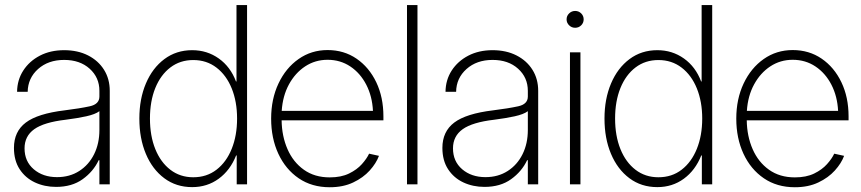

<svg xmlns="http://www.w3.org/2000/svg" viewBox="-20 -748 3494 779"><path d="M207.5 10.3Q160.6 10.3 121.8 -7.8Q83 -25.9 59.8 -61.3Q36.6 -96.7 36.6 -147.9Q36.6 -214.4 84.7 -250.7Q132.8 -287.1 242.2 -300.3Q304.7 -308.1 344 -316.7Q383.3 -325.2 383.3 -356.4V-379.4Q383.3 -433.6 343.8 -469.2Q304.2 -504.9 240.2 -504.9Q175.8 -504.9 134.5 -468Q93.3 -431.2 92.3 -375.5H49.3Q49.8 -423.8 74.5 -461.9Q99.1 -500 141.8 -522.2Q184.6 -544.4 240.2 -544.4Q295.4 -544.4 337.2 -523.2Q378.9 -502 402.1 -464.8Q425.3 -427.7 425.3 -379.4V0H383.3V-98.1H380.4Q358.9 -52.2 315.4 -21Q272 10.3 207.5 10.3ZM211.4 -29.3Q262.7 -29.3 301.5 -54.2Q340.3 -79.1 361.8 -122.3Q383.3 -165.5 383.3 -220.7V-296.9Q366.7 -284.2 329.8 -276.1Q293 -268.1 246.6 -262.2Q158.7 -252 119.1 -223.9Q79.6 -195.8 79.6 -146Q79.6 -93.3 116.9 -61.3Q154.3 -29.3 211.4 -29.3Z M759.8 11.2Q694.8 11.2 646.5 -24.9Q598.1 -61 571.8 -123.8Q545.4 -186.5 545.4 -267.1Q545.4 -346.7 572 -409.4Q598.6 -472.2 647 -508.3Q695.3 -544.4 759.8 -544.4Q820.3 -544.4 867.7 -510.7Q915 -477.1 937.5 -417.5H939.5V-727.5H982.4V0H940.4V-117.2H938Q914.1 -57.1 867.4 -22.9Q820.8 11.2 759.8 11.2ZM764.2 -28.8Q818.8 -28.8 858.6 -59.6Q898.4 -90.3 920.2 -144.3Q941.9 -198.2 941.9 -267.1Q941.9 -335.4 920.2 -389.2Q898.4 -442.9 858.4 -473.6Q818.4 -504.4 764.2 -504.4Q710.9 -504.4 671.4 -474.4Q631.8 -444.3 610.1 -390.9Q588.4 -337.4 588.4 -267.1Q588.4 -196.8 610.1 -143.1Q631.8 -89.4 671.4 -59.1Q710.9 -28.8 764.2 -28.8Z M1317.9 11.7Q1245.1 11.7 1191.9 -24.7Q1138.7 -61 1109.4 -124Q1080.1 -187 1080.1 -266.6Q1080.1 -346.2 1109.9 -409.2Q1139.6 -472.2 1191.4 -508.5Q1243.2 -544.9 1309.1 -544.9Q1375.5 -544.9 1426.5 -510Q1477.5 -475.1 1506.6 -414.3Q1535.6 -353.5 1535.6 -275.9V-259.8H1122.6Q1123.5 -195.3 1146.5 -142.8Q1169.4 -90.3 1212.9 -59.3Q1256.3 -28.3 1317.9 -28.3Q1363.8 -28.3 1396 -43.9Q1428.2 -59.6 1448.2 -82Q1468.3 -104.5 1477.5 -124.5L1517.6 -115.7Q1506.3 -85.4 1480 -56.2Q1453.6 -26.9 1412.8 -7.6Q1372.1 11.7 1317.9 11.7ZM1123 -298.3H1493.2Q1490.2 -357.4 1466.1 -404.3Q1441.9 -451.2 1401.4 -478.3Q1360.8 -505.4 1309.1 -505.4Q1258.8 -505.4 1218.3 -478.8Q1177.7 -452.1 1152.3 -405.5Q1127 -358.9 1123 -298.3Z M1673.8 -727.5V0H1631.3V-727.5Z M1945.8 10.3Q1898.9 10.3 1860.1 -7.8Q1821.3 -25.9 1798.1 -61.3Q1774.9 -96.7 1774.9 -147.9Q1774.9 -214.4 1823 -250.7Q1871.1 -287.1 1980.5 -300.3Q2043 -308.1 2082.3 -316.7Q2121.6 -325.2 2121.6 -356.4V-379.4Q2121.6 -433.6 2082 -469.2Q2042.5 -504.9 1978.5 -504.9Q1914.1 -504.9 1872.8 -468Q1831.5 -431.2 1830.6 -375.5H1787.6Q1788.1 -423.8 1812.7 -461.9Q1837.4 -500 1880.1 -522.2Q1922.9 -544.4 1978.5 -544.4Q2033.7 -544.4 2075.4 -523.2Q2117.2 -502 2140.4 -464.8Q2163.6 -427.7 2163.6 -379.4V0H2121.6V-98.1H2118.7Q2097.2 -52.2 2053.7 -21Q2010.3 10.3 1945.8 10.3ZM1949.7 -29.3Q2001 -29.3 2039.8 -54.2Q2078.6 -79.1 2100.1 -122.3Q2121.6 -165.5 2121.6 -220.7V-296.9Q2105 -284.2 2068.1 -276.1Q2031.2 -268.1 1984.9 -262.2Q1897 -252 1857.4 -223.9Q1817.9 -195.8 1817.9 -146Q1817.9 -93.3 1855.2 -61.3Q1892.6 -29.3 1949.7 -29.3Z M2292.5 0V-535.6H2335V0ZM2313.5 -635.3Q2299.3 -635.3 2289.1 -645.3Q2278.8 -655.3 2278.8 -669.4Q2278.8 -683.6 2289.1 -693.6Q2299.3 -703.6 2313.5 -703.6Q2328.1 -703.6 2338.1 -693.6Q2348.1 -683.6 2348.1 -669.4Q2348.1 -655.3 2338.1 -645.3Q2328.1 -635.3 2313.5 -635.3Z M2647 11.2Q2582 11.2 2533.7 -24.9Q2485.4 -61 2459 -123.8Q2432.6 -186.5 2432.6 -267.1Q2432.6 -346.7 2459.2 -409.4Q2485.8 -472.2 2534.2 -508.3Q2582.5 -544.4 2647 -544.4Q2707.5 -544.4 2754.9 -510.7Q2802.2 -477.1 2824.7 -417.5H2826.7V-727.5H2869.6V0H2827.6V-117.2H2825.2Q2801.3 -57.1 2754.6 -22.9Q2708 11.2 2647 11.2ZM2651.4 -28.8Q2706.1 -28.8 2745.8 -59.6Q2785.6 -90.3 2807.4 -144.3Q2829.1 -198.2 2829.1 -267.1Q2829.1 -335.4 2807.4 -389.2Q2785.6 -442.9 2745.6 -473.6Q2705.6 -504.4 2651.4 -504.4Q2598.1 -504.4 2558.6 -474.4Q2519 -444.3 2497.3 -390.9Q2475.6 -337.4 2475.6 -267.1Q2475.6 -196.8 2497.3 -143.1Q2519 -89.4 2558.6 -59.1Q2598.1 -28.8 2651.4 -28.8Z M3205.1 11.7Q3132.3 11.7 3079.1 -24.7Q3025.9 -61 2996.6 -124Q2967.3 -187 2967.3 -266.6Q2967.3 -346.2 2997.1 -409.2Q3026.9 -472.2 3078.6 -508.5Q3130.4 -544.9 3196.3 -544.9Q3262.7 -544.9 3313.7 -510Q3364.7 -475.1 3393.8 -414.3Q3422.9 -353.5 3422.9 -275.9V-259.8H3009.8Q3010.7 -195.3 3033.7 -142.8Q3056.6 -90.3 3100.1 -59.3Q3143.6 -28.3 3205.1 -28.3Q3251 -28.3 3283.2 -43.9Q3315.4 -59.6 3335.4 -82Q3355.5 -104.5 3364.7 -124.5L3404.8 -115.7Q3393.6 -85.4 3367.2 -56.2Q3340.8 -26.9 3300 -7.6Q3259.3 11.7 3205.1 11.7ZM3010.3 -298.3H3380.4Q3377.4 -357.4 3353.3 -404.3Q3329.1 -451.2 3288.6 -478.3Q3248 -505.4 3196.3 -505.4Q3146 -505.4 3105.5 -478.8Q3064.9 -452.1 3039.6 -405.5Q3014.2 -358.9 3010.3 -298.3Z"/></svg>

Font: Inter Display Extra Light
Style: Regular
Weight: 200
Designer: Rasmus Andersson
Foundry: rsms
Version: Version 4.000;git-4fc901f